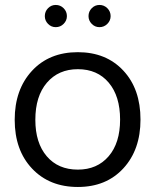

<svg xmlns="http://www.w3.org/2000/svg" viewBox="-20 -743 624 772"><path d="M39.1 -261.2Q39.1 -382.8 108.4 -458Q177.7 -533.2 293 -533.2Q406.7 -533.2 475.8 -459.2Q544.9 -385.3 544.9 -262.2Q544.9 -141.1 476.1 -66.2Q407.2 8.8 293 8.8Q178.7 8.8 108.9 -65.2Q39.1 -139.2 39.1 -261.2ZM122.1 -261.2Q122.1 -168.5 168 -114.7Q213.9 -61 293 -61Q370.6 -61 416.7 -114.5Q462.9 -168 462.9 -262.2Q462.9 -356.4 417.2 -410.6Q371.6 -464.8 293 -464.8Q215.3 -464.8 168.7 -410.6Q122.1 -356.4 122.1 -261.2ZM160.2 -678.2Q160.2 -696.8 173.1 -710Q186 -723.1 204.1 -723.1Q222.7 -723.1 235.8 -710Q249 -696.8 249 -678.2Q249 -660.2 235.8 -647Q222.7 -633.8 204.1 -633.8Q186 -633.8 173.1 -647Q160.2 -660.2 160.2 -678.2ZM335.9 -678.2Q335.9 -696.8 348.9 -710Q361.8 -723.1 379.9 -723.1Q398.4 -723.1 411.6 -710Q424.8 -696.8 424.8 -678.2Q424.8 -660.2 411.6 -647Q398.4 -633.8 379.9 -633.8Q361.8 -633.8 348.9 -647Q335.9 -660.2 335.9 -678.2Z"/></svg>

Font: Lumene Sans
Style: Regular
Weight: 400
Designer: Deni Anggara
Version: Version 1.003;Glyphs 3.1.2 (3151)